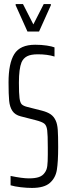

<svg xmlns="http://www.w3.org/2000/svg" viewBox="-20 -916 327 944"><path d="M32 -5V-51Q90 -39 122 -39Q153 -39 171.5 -45.5Q190 -52 200 -67Q210 -80 212.5 -100Q215 -120 215 -155V-191Q215 -253 212 -276Q209 -299 198 -308Q187 -317 156 -325L82 -344Q54 -351 41 -370.5Q28 -390 25 -420.5Q22 -451 22 -511Q22 -605 50.5 -650.5Q79 -696 153 -696Q184 -696 210 -692Q236 -688 248 -683V-638Q213 -649 166 -649Q132 -649 113.5 -639.5Q95 -630 86 -610Q73 -578 73 -510Q73 -456 76 -433.5Q79 -411 87 -403Q95 -395 115 -390L186 -372Q213 -365 229 -354Q245 -343 254 -323Q262 -306 264 -277.5Q266 -249 266 -193Q266 -120 259.5 -80.5Q253 -41 225 -16.5Q197 8 137 8Q111 8 81.5 4.5Q52 1 32 -5ZM115 -761 57 -890V-896H93L144 -796L195 -896H230V-890L172 -761Z"/></svg>

Font: Saira Ultra Condensed Light
Style: Regular
Weight: 300
Width: 1
Designer: Hector Gatti with collaboration of the Omnibus-Type team
Foundry: Omnibus-Type
Version: Version 1.001; ttfautohint (v1.8)